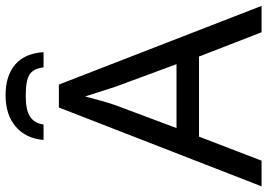

<svg xmlns="http://www.w3.org/2000/svg" viewBox="-153 -792 945 679"><g transform="rotate(-90 319.5 -452.5)"><path d="M544.9 0 459 -221.2H175.8L90.8 0H0L278.8 -716.8H359.9L638.2 0ZM432.1 -300.8 352.1 -517.1 317.9 -624Q303.2 -565.4 287.1 -517.1L206.1 -300.8ZM321.8 -905.3Q390.6 -905.3 430.4 -871.6Q470.2 -837.9 474.6 -771H420.9Q416.5 -806.6 395.8 -820.3Q375 -834 319.8 -834Q269.5 -834 246.1 -818.4Q222.7 -802.7 218.8 -771H164.1Q169.4 -834 211.4 -869.6Q253.4 -905.3 321.8 -905.3Z"/></g></svg>

Font: Noto Sans Southeast Asian
Style: Regular
Weight: 400
Designer: Monotype Design Team
Foundry: Monotype Imaging Inc.
Version: Version 1.06 uh; ttfautohint (v1.4.1)